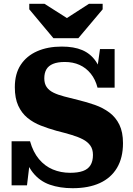

<svg xmlns="http://www.w3.org/2000/svg" viewBox="-20 -973 701 1010"><path d="M261 -772H392L520 -924V-953H448L290 -851L373 -852L214 -953H134V-924ZM349 -64Q390 -64 416.5 -73.5Q443 -83 456 -104Q469 -125 469 -158Q469 -188 455 -207.5Q441 -227 416 -240Q391 -253 356 -263.5Q321 -274 277 -285Q234 -297 194.5 -312.5Q155 -328 124.5 -353Q94 -378 76 -417Q58 -456 58 -514Q58 -585 89 -632Q120 -679 175.5 -703.5Q231 -728 305 -728Q369 -728 412.5 -709.5Q456 -691 483.5 -651.5Q511 -612 525 -546L487 -580L506 -715H583V-512H493Q482 -555 457.5 -585.5Q433 -616 398.5 -631.5Q364 -647 321 -647Q283 -647 259 -637Q235 -627 224 -608Q213 -589 213 -561Q213 -533 225.5 -515Q238 -497 261.5 -485.5Q285 -474 318 -465.5Q351 -457 391 -447Q437 -436 479.5 -421Q522 -406 555.5 -381Q589 -356 608 -317Q627 -278 627 -220Q627 -143 595.5 -90Q564 -37 505 -10Q446 17 362 17Q295 17 242 -1.5Q189 -20 153 -65Q117 -110 102 -188L141 -156L122 2H41V-230H138Q154 -173 185 -136Q216 -99 258 -81.5Q300 -64 349 -64Z"/></svg>

Font: Roboto Serif
Style: Bold
Weight: 700
Designer: Greg Gazdowicz
Foundry: Commercial Type
Version: Version 1.008